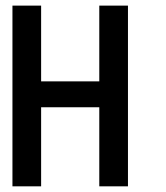

<svg xmlns="http://www.w3.org/2000/svg" viewBox="-20 -657 586 677"><path d="M431.2 0H330.1V-278.8H125V0H23.9V-637.2H125V-370.1H330.1V-637.2H431.2Z"/></svg>

Font: Anonymous Pro
Style: Bold
Weight: 700
Monospace: yes
Designer: Mark Simonson
Version: Version 1.003